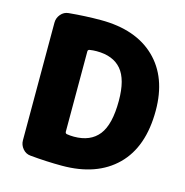

<svg xmlns="http://www.w3.org/2000/svg" viewBox="-110 -842 920 955"><g transform="rotate(15 350.5 -365.0)"><path d="M313 -145Q398 -145 440.5 -199Q483 -253 483 -375Q483 -485 440.5 -535Q398 -585 313 -585Q294 -585 276 -582Q268 -580 268 -572V-159Q268 -150 276 -148Q294 -145 313 -145ZM293 -740Q473 -740 573 -643.5Q673 -547 673 -375Q673 -188 572.5 -89Q472 10 293 10Q214 10 129 2Q105 0 89 -19Q73 -38 73 -62V-668Q73 -692 89 -711Q105 -730 129 -732Q214 -740 293 -740Z"/></g></svg>

Font: Rounded Mplus 1c Black
Style: Regular
Weight: 900
Version: Version 1.059.20150529